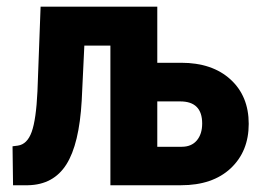

<svg xmlns="http://www.w3.org/2000/svg" viewBox="-20 -548 781 568"><path d="M445.3 -248V-113.8H517.6Q546.4 -113.8 562.3 -132.6Q578.1 -151.4 578.1 -182.6Q578.1 -248 513.2 -248ZM445.3 -528.3V-362.3H516.1Q607.9 -362.3 661.9 -313Q715.8 -263.7 715.8 -181.6Q715.8 -100.1 662.4 -50Q608.9 0 515.6 0H306.6V-413.1H229.5L221.7 -250Q214.4 -121.6 176.3 -61.5Q138.2 -1.5 63 0H18.6L17.1 -115.2L32.7 -117.2Q60.5 -121.1 73.7 -157.7Q86.9 -194.3 90.8 -277.8L100.1 -528.3Z"/></svg>

Font: MAUL Condensed Bold
Style: Condensed Bold
Weight: 700
Designer: MAUL
Version: Version 1.0; 2020; ttfautohint (v1.8.3)